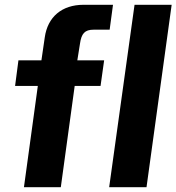

<svg xmlns="http://www.w3.org/2000/svg" viewBox="-20 -782 737 802"><path d="M303 -530 314 -599C320 -642 334 -658 371 -658H438L452 -762H329C238 -762 179 -711 167 -626L153 -530H57L43 -423H138L80 0H234L292 -423H400L415 -530ZM592 0 697 -762H542L436 0Z"/></svg>

Font: Cheyenne Sans
Style: Bold Italic
Weight: 700
Italic angle: -8.13011°
Designer: The Public Sans project authors (U.S. Web Design System), Libre Franklin designed by Pablo Impallari and Rodrigo Fuenzal
Foundry: The Cheyenne Sans Project Authors
Version: Version 2.007